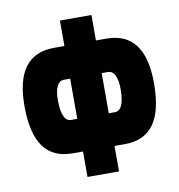

<svg xmlns="http://www.w3.org/2000/svg" viewBox="-77 -740 754 810"><g transform="rotate(-10 300.0 -335.0)"><path d="M368 0V-109H412C524 -109 578 -184 578 -341C578 -488 523 -561 412 -561H368V-670H233V-561H189C78 -561 23 -488 23 -341C23 -184 77 -109 189 -109H233V0ZM166 -341C166 -393 181 -421 206 -421H233V-249H206C181 -249 166 -278 166 -341ZM368 -249V-421H395C420 -421 435 -393 435 -341C435 -278 420 -249 395 -249Z"/></g></svg>

Font: LT Wave Mono Black
Style: Regular
Weight: 900
Designer: Daniel Lyons
Version: Version 2.5 (Glyphs App)